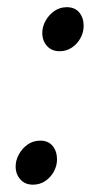

<svg xmlns="http://www.w3.org/2000/svg" viewBox="-20 -492 282 524"><path d="M142.5 -352.2Q121 -352.2 108.2 -366.6Q95.4 -380.9 95.4 -402.1Q95.4 -419 104.3 -435.2Q113.3 -451.4 128.3 -461.9Q143.3 -472.4 162.4 -472.4Q184.5 -472.4 196.4 -457.9Q208.3 -443.4 208.3 -421.3Q208.3 -404 199.8 -388.3Q191.4 -372.6 176.5 -362.4Q161.6 -352.2 142.5 -352.2ZM69.9 12Q48.4 12 35.6 -2.3Q22.7 -16.7 22.7 -37.9Q22.7 -54.8 31.7 -71Q40.6 -87.2 55.6 -97.7Q70.7 -108.2 89.8 -108.2Q111.9 -108.2 123.7 -93.6Q135.6 -79.1 135.6 -57Q135.6 -39.8 127.2 -24.1Q118.7 -8.4 103.9 1.8Q89 12 69.9 12Z"/></svg>

Font: Source Sans 3 VF
Style: Italic
Weight: 200
Italic angle: -11°
Designer: Paul D. Hunt
Foundry: Adobe Systems Incorporated
Version: Version 3.042;hotconv 1.0.118;makeotfexe 2.5.65603